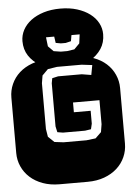

<svg xmlns="http://www.w3.org/2000/svg" viewBox="-63 -978 704 1024"><g transform="rotate(-5 289.0 -466.5)"><path d="M255.9 -574.2H382.8L433.1 -565.9L442.9 -618.2L386.2 -625H254.9L205.1 -617.2L173.8 -585.9L167 -544.9V-299.8L173.8 -257.8L206.1 -227.1L254.9 -221.2H377L426.3 -227.1L458 -257.8L464.8 -299.8V-428.2H323.2V-376H413.1V-307.1Q410.6 -299.3 409.7 -292.5Q408.7 -285.6 406.2 -277.8L374 -272.9H255.9L226.1 -277.8L219.2 -309.1V-540L224.1 -566.9ZM364.3 -668.9Q413.6 -668.9 453.6 -654.3Q493.7 -639.6 521.7 -614.3Q549.8 -588.9 564.9 -554.9Q580.1 -521 580.1 -482.9V-186Q580.1 -147.9 564.9 -114Q549.8 -80.1 521.7 -54.7Q493.7 -29.3 453.6 -14.6Q413.6 0 364.3 0H213.9Q164.6 0 124.5 -14.6Q84.5 -29.3 56.4 -54.7Q28.3 -80.1 13.2 -114Q-2 -147.9 -2 -186V-482.9Q-2 -521 13.2 -554.9Q28.3 -588.9 56.4 -614.3Q84.5 -639.6 124.5 -654.3Q164.6 -668.9 213.9 -668.9ZM168 -641.1Q126.5 -666 104.7 -699.5Q83 -732.9 83 -777.3Q83 -809.1 98.1 -837.4Q113.3 -865.7 141.4 -887Q169.4 -908.2 209.5 -920.7Q249.5 -933.1 298.8 -933.1Q348.6 -933.1 388.4 -920.7Q428.2 -908.2 456.5 -887Q484.9 -865.7 500 -837.4Q515.1 -809.1 515.1 -777.3Q515.1 -732.9 493.2 -699.5Q471.2 -666 430.2 -641.1ZM215.8 -738.3 244.1 -710 282.2 -704.1H316.9L355 -710L383.8 -739.3L390.1 -787.1H346.2L340.8 -754.9L312 -748H286.1L258.8 -752.9L253.9 -787.1H210Z"/></g></svg>

Font: Monofett
Style: Regular
Weight: 400
Designer: vernon adams
Foundry: vernon adams
Version: Version 1.000